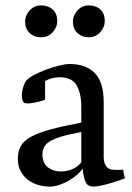

<svg xmlns="http://www.w3.org/2000/svg" viewBox="-20 -679 490 711"><path d="M73 -599Q73 -622 90 -640.5Q107 -659 132 -659Q158 -659 175 -644Q192 -629 192 -601Q192 -578 175 -559.5Q158 -541 132 -541Q106 -541 89.5 -557Q73 -573 73 -599ZM250 -599Q250 -622 267 -640.5Q284 -659 308 -659Q335 -659 351.5 -644Q368 -629 368 -601Q368 -578 351 -559.5Q334 -541 309 -541Q283 -541 266.5 -557Q250 -573 250 -599ZM281 -190Q236 -182 208 -173.5Q180 -165 164 -155Q148 -145 142.5 -132.5Q137 -120 137 -104Q139 -72 159 -58Q179 -44 205 -44Q227 -44 247.5 -52.5Q268 -61 281 -78ZM429 -50Q434 -50 436 -51L438 -39Q439 -28 443 -19Q439 -17 424.5 -12Q410 -7 392 -1.5Q374 4 355.5 8Q337 12 326 12Q306 12 298 -3Q290 -18 286 -54Q278 -43 265.5 -32Q253 -21 237 -11.5Q221 -2 203.5 4.5Q186 11 168 12H163Q141 12 120 5.5Q99 -1 82.5 -14Q66 -27 56 -46Q46 -65 46 -90Q46 -117 56.5 -137Q67 -157 94 -172Q121 -187 166.5 -199.5Q212 -212 281 -225V-285Q281 -332 264 -362.5Q247 -393 200 -393Q188 -393 173.5 -389.5Q159 -386 147 -379V-311Q147 -310 140.5 -307.5Q134 -305 124 -302.5Q114 -300 102.5 -298Q91 -296 82 -296Q77 -296 69 -298Q61 -306 61 -325Q61 -342 66.5 -358Q72 -374 77 -380Q85 -390 105.5 -401Q126 -412 150 -421Q174 -430 198.5 -436Q223 -442 238 -442Q298 -442 331 -408.5Q364 -375 364 -300V-100Q364 -82 368.5 -72Q373 -62 379.5 -57Q386 -52 393.5 -51Q401 -50 408 -50Z"/></svg>

Font: Lusitana
Style: Regular
Weight: 400
Designer: Ana Paula Megda
Foundry: Ana Paula Megda
Version: Version 1.000; ttfautohint (v1.1) -l 8 -r 50 -G 200 -x 14 -D